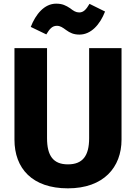

<svg xmlns="http://www.w3.org/2000/svg" viewBox="-20 -1011 743 1049"><path d="M414 -822C477 -822 526 -876 554 -948L469 -990C451 -959 436 -943 413 -943C395 -943 382 -951 363 -966C340 -981 321 -991 287 -991C222 -991 175 -933 148 -864L233 -823C251 -853 265 -870 291 -870C309 -870 322 -861 341 -847C363 -831 383 -822 414 -822ZM644 -748H467V-256C467 -160 432 -113 351 -113C271 -113 237 -160 237 -256V-748H59V-248C59 -91 156 18 351 18C546 18 644 -97 644 -248Z"/></svg>

Font: Glow Sans SC Normal ExtraBold
Style: Regular
Weight: 800
Designer: Ryoko NISHIZUKA (kana, bopomofo & ideographs); Paul D. Hunt (Latin, Greek & Cyrillic); Sandoll Communications, Soo-young
Version: Version 0.93